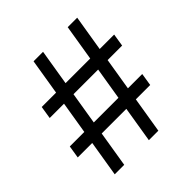

<svg xmlns="http://www.w3.org/2000/svg" viewBox="-193 -872 1017 1017"><g transform="rotate(-45 315.5 -363.5)"><path d="M348 0 381 -201.7H196.4L163.4 0H92.3L125.4 -201.7H17L28.4 -272.7H137.1L166.9 -454.5H59.7L71 -525.6H178.6L211.6 -727.3H282.7L249.6 -525.6H434.3L467.3 -727.3H538.4L505.3 -525.6H613.6L602.3 -454.5H493.6L463.8 -272.7H571L559.7 -201.7H452.1L419 0ZM208.1 -272.7H392.8L422.6 -454.5H237.9Z"/></g></svg>

Font: Inter UI
Style: Regular
Weight: 400
Designer: Rasmus Andersson
Foundry: rsms
Version: 3.2;8d6f07862